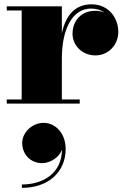

<svg xmlns="http://www.w3.org/2000/svg" viewBox="-20 -490 588 908"><path d="M12 -19.5V0H357V-19.5H272.5V-212C272.5 -357 324.5 -449.5 410.5 -449.5C436 -449.5 457.5 -442.5 474.5 -430.5C461 -436 446.5 -439 430.5 -439C362.5 -439 323 -390 323 -330.5C323 -275.5 368.5 -228 431.5 -228C494.5 -228 539.5 -280 539.5 -339C539.5 -403 496 -469.5 413 -469.5C334 -469.5 291 -416.5 272.5 -333.5V-460H12V-440.5H82.5V-19.5ZM85 186.5C85 236.5 121 281.5 179.5 281.5C220 281.5 260.5 252.5 273 217.5C272.5 327.5 186 382.5 83.5 382.5V398.5C207.5 398.5 290.5 324.5 290.5 214.5C290.5 140 242 91 186.5 91C132 91 85 136 85 186.5Z"/></svg>

Font: Bodoni* 11pt Fatface
Style: Regular
Weight: 900
Version: Version 2.3